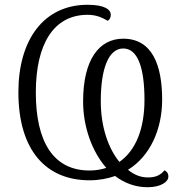

<svg xmlns="http://www.w3.org/2000/svg" viewBox="-20 -745 756 804"><path d="M598 39C654 39 685 16 685 -5C685 -20 679 -26 669 -32C652 -12 633 -2 600 -2C568 -2 542 -13 516 -34C610 -92 659 -205 659 -328C659 -471 618 -583 496 -583C396 -583 328 -497 328 -320C328 -214 365 -111 425 -42C404 -35 380 -31 355 -31C204 -31 130 -150 130 -358C130 -561 205 -683 347 -683C382 -683 407 -672 431 -658C438 -661 444 -671 444 -683C444 -704 420 -725 347 -725C162 -725 57 -577 57 -359C57 -115 173 10 355 10C395 10 430 3 462 -8C500 21 546 39 598 39ZM480 -67C434 -123 402 -213 402 -321C402 -461 436 -542 496 -542C558 -542 585 -458 585 -327C585 -208 550 -116 480 -67Z"/></svg>

Font: Noto Serif Light
Style: Regular
Weight: 300
Designer: Monotype Design Team
Foundry: Monotype Imaging Inc.
Version: Version 2.013